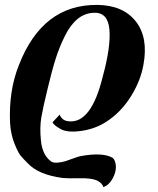

<svg xmlns="http://www.w3.org/2000/svg" viewBox="-20 -515 642 782"><path d="M564 -250Q553 -188 516 -127Q479 -66 426 -28Q377 8 315.5 17.5Q254 27 226 10Q199 -5 194 -17L223 -48Q233 -23 260 -21Q352 -11 399 -205Q432 -326 425.5 -396Q419 -466 361 -463Q324 -461 295.5 -437.5Q267 -414 244.5 -369Q222 -324 206.5 -275Q191 -226 174 -154Q156 -81 148.5 -38Q141 5 147 60Q153 115 185 140Q194 149 213.5 147.5Q233 146 248 141Q263 136 283 128.5Q303 121 313 120Q400 105 439 128Q451 139 452 162.5Q453 186 438.5 212.5Q424 239 401 247Q397 231 375 220Q352 210 304.5 211Q257 212 236 210Q136 197 92 149Q74 131 64 119Q54 107 39 70Q24 33 21 -14Q15 -145 57 -250Q153 -497 376 -495Q481 -494 533 -428Q585 -362 564 -250Z"/></svg>

Font: GFS Artemisia
Style: Bold Italic
Weight: 700
Italic angle: -12°
Designer: Designed by Takis Katsoulidis and George D. Matthiopoulos.
Foundry: Designed by Takis Katsoulidis and George D. Matthiopoulos.
Version: Version 1.0